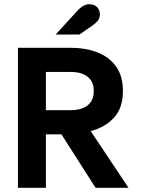

<svg xmlns="http://www.w3.org/2000/svg" viewBox="-20 -896 672 916"><path d="M65.6 0V-668H318.9Q387.1 -668 443.2 -646.7Q499.3 -625.4 532.8 -580Q566.4 -534.6 566.4 -461.8Q566.4 -380.1 523.1 -333.9Q479.9 -287.7 412.8 -270.5L593.1 0H436.1L273.1 -255H199V0ZM199 -370.3H317.4Q349.5 -370.3 374 -379.6Q398.5 -388.9 412.9 -408.9Q427.3 -429 427.3 -461.8Q427.3 -494.8 412.9 -514.5Q398.5 -534.1 374 -543.5Q349.5 -552.8 317.4 -552.8H199ZM245.5 -731.2 345.7 -840.8Q362.1 -859.3 376.5 -867.5Q390.8 -875.7 405.5 -875.7Q429.8 -875.7 443.2 -861.9Q456.5 -848.1 456.5 -827.5Q456.5 -812.9 449 -800.8Q441.4 -788.6 418.2 -772.2L358.7 -731.2Z"/></svg>

Font: Atkinson Hyperlegible Mono ExtraLight
Style: Regular
Weight: 200
Monospace: yes
Designer: Elliott Scott, Megan Eiswerth, Linus Boman, Theodore Petrosky, Letters from Sweden
Foundry: Applied Design Works, Letters from Sweden
Version: Version 2.001